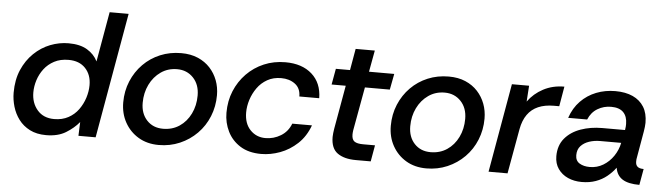

<svg xmlns="http://www.w3.org/2000/svg" viewBox="-46 -878 3705 1068"><g transform="rotate(5 1806.5 -344.0)"><path d="M235 12Q182 12 144 -7.5Q106 -27 82 -59Q58 -91 46.5 -130Q35 -169 35 -208Q35 -280 59 -335.5Q83 -391 123.5 -430Q164 -469 214 -488.5Q264 -508 316 -508Q380 -508 420 -484Q460 -460 479 -421L528 -700H634L511 0H415L418 -77Q389 -42 345 -15Q301 12 235 12ZM272 -81Q317 -81 351 -99.5Q385 -118 407 -148.5Q429 -179 440.5 -215Q452 -251 452 -286Q452 -344 418 -380Q384 -416 324 -416Q278 -416 244 -398Q210 -380 188 -351Q166 -322 155 -287.5Q144 -253 144 -219Q144 -160 178 -120.5Q212 -81 272 -81Z M864 12Q799 12 750.5 -17Q702 -46 674.5 -95.5Q647 -145 647 -207Q647 -271 670 -326Q693 -381 733.5 -422Q774 -463 828 -485.5Q882 -508 945 -508Q998 -508 1038.5 -490.5Q1079 -473 1106.5 -443Q1134 -413 1148.5 -374.5Q1163 -336 1163 -292Q1163 -229 1140.5 -173.5Q1118 -118 1077 -76.5Q1036 -35 981.5 -11.5Q927 12 864 12ZM880 -80Q932 -80 971.5 -106.5Q1011 -133 1033.5 -179Q1056 -225 1056 -281Q1056 -342 1020.5 -379.5Q985 -417 930 -417Q879 -417 839.5 -389.5Q800 -362 777.5 -316Q755 -270 755 -214Q755 -154 789.5 -117Q824 -80 880 -80Z M1436 12Q1366 12 1319 -17.5Q1272 -47 1248 -95.5Q1224 -144 1224 -200Q1224 -266 1247 -321.5Q1270 -377 1311 -419Q1352 -461 1407 -484.5Q1462 -508 1527 -508Q1620 -508 1675 -459Q1730 -410 1731 -325H1620Q1620 -371 1588.5 -394.5Q1557 -418 1511 -418Q1467 -418 1433.5 -399Q1400 -380 1378 -349Q1356 -318 1344.5 -282Q1333 -246 1333 -211Q1333 -149 1367 -113.5Q1401 -78 1452 -78Q1498 -78 1537.5 -102Q1577 -126 1594 -171H1704Q1681 -108 1637.5 -67.5Q1594 -27 1541 -7.5Q1488 12 1436 12Z M1964 0Q1899 0 1861.5 -26.5Q1824 -53 1824 -117Q1824 -127 1825.5 -139Q1827 -151 1829 -164L1872 -407H1793L1809 -496H1888L1909 -616H2016L1994 -496H2135L2118 -407H1979L1935 -164Q1934 -157 1933.5 -151Q1933 -145 1933 -140Q1933 -112 1948 -101.5Q1963 -91 1997 -91H2063L2047 0Z M2358 12Q2293 12 2244.5 -17Q2196 -46 2168.5 -95.5Q2141 -145 2141 -207Q2141 -271 2164 -326Q2187 -381 2227.5 -422Q2268 -463 2322 -485.5Q2376 -508 2439 -508Q2492 -508 2532.5 -490.5Q2573 -473 2600.5 -443Q2628 -413 2642.5 -374.5Q2657 -336 2657 -292Q2657 -229 2634.5 -173.5Q2612 -118 2571 -76.5Q2530 -35 2475.5 -11.5Q2421 12 2358 12ZM2374 -80Q2426 -80 2465.5 -106.5Q2505 -133 2527.5 -179Q2550 -225 2550 -281Q2550 -342 2514.5 -379.5Q2479 -417 2424 -417Q2373 -417 2333.5 -389.5Q2294 -362 2271.5 -316Q2249 -270 2249 -214Q2249 -154 2283.5 -117Q2318 -80 2374 -80Z M2705 0 2792 -496H2888L2882 -407Q2915 -453 2967 -480.5Q3019 -508 3084 -508L3065 -397H3036Q2985 -397 2948 -381Q2911 -365 2888 -332.5Q2865 -300 2856 -251L2811 0Z M3226 12Q3183 12 3148.5 -3.5Q3114 -19 3093.5 -48.5Q3073 -78 3073 -119Q3073 -179 3106 -218.5Q3139 -258 3194 -277.5Q3249 -297 3314 -297H3441Q3443 -308 3443.5 -316Q3444 -324 3444 -331Q3444 -373 3421.5 -396Q3399 -419 3353 -419Q3312 -419 3277.5 -398.5Q3243 -378 3226 -337H3120Q3139 -393 3176 -431Q3213 -469 3262.5 -488.5Q3312 -508 3369 -508Q3426 -508 3466.5 -489.5Q3507 -471 3529 -435.5Q3551 -400 3551 -347Q3551 -335 3549.5 -324Q3548 -313 3546 -299L3521 -155Q3519 -148 3518.5 -140.5Q3518 -133 3518 -127Q3518 -109 3528.5 -99.5Q3539 -90 3563 -90L3547 0Q3485 0 3452.5 -20.5Q3420 -41 3413 -84Q3393 -57 3366 -35Q3339 -13 3304 -0.5Q3269 12 3226 12ZM3263 -75Q3304 -75 3338 -95.5Q3372 -116 3395 -150Q3418 -184 3426 -224H3308Q3276 -224 3247.5 -214.5Q3219 -205 3201 -185.5Q3183 -166 3183 -134Q3183 -103 3206 -89Q3229 -75 3263 -75Z"/></g></svg>

Font: Rethink Sans Medium
Style: Italic
Weight: 500
Italic angle: -10°
Designer: The Rethink Sans project authors (Hans Thiessen). DM Sans designed by Colophon Foundry.
Foundry: Rethink Communications LLC
Version: Version 1.001